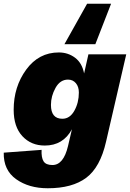

<svg xmlns="http://www.w3.org/2000/svg" viewBox="-46 -790 694 1025"><path d="M547 -770 463 -554H298L419 -770ZM426 -500H628L520 -33Q489 103 414.5 159Q340 215 209 215Q108 215 40 166.5Q-28 118 -26 25L176 10Q174 51 186.5 71Q199 91 234 91Q293 91 317 -10L338 -100Q291 -13 193 -13Q120 -13 73.5 -63Q27 -113 27 -204Q27 -327 94 -418.5Q161 -510 268 -510Q317 -510 354.5 -482Q392 -454 403 -398ZM287 -156Q327 -156 351 -199Q375 -242 375 -296Q375 -327 359 -346Q343 -365 317 -365Q275 -365 250.5 -321Q226 -277 226 -230Q226 -156 287 -156Z"/></svg>

Font: Elaine Sans ExtraBold
Style: Italic
Weight: 800
Italic angle: -13°
Designer: Wei Huang
Foundry: Wei Huang
Version: Version 2.001;December 24, 2019;FontCreator 12.0.0.2547 64-b